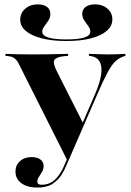

<svg xmlns="http://www.w3.org/2000/svg" viewBox="-20 -666 598 879"><path d="M288.7 69.4 69.4 -366.9Q62.1 -382.3 55.6 -390.3Q49.2 -398.4 40.7 -402.8Q32.3 -407.3 19.4 -408.9L4.8 -410.5V-419.4Q27.4 -418.5 56.9 -417.7Q86.3 -416.9 116.9 -416.9H121H126.6Q160.5 -416.9 191.9 -417.3Q223.4 -417.7 249.2 -418.5Q275 -419.4 291.9 -419.4V-410.5L275 -408.9Q238.7 -405.6 229.4 -391.9Q220.2 -378.2 241.1 -337.9L360.5 -101.6L354 -93.5L415.3 -235.5Q437.9 -287.9 443.1 -325.4Q448.4 -362.9 435.9 -384.3Q423.4 -405.6 393.5 -409.7L387.1 -410.5V-419.4Q418.5 -418.5 437.5 -417.7Q456.5 -416.9 478.2 -416.9Q498.4 -416.9 514.9 -417.7Q531.5 -418.5 554 -419.4V-410.5L540.3 -405.6Q521 -398.4 505.2 -382.3Q489.5 -366.1 471.4 -332.3Q453.2 -298.4 426.6 -237.1L293.5 69.4ZM150.8 192.7Q104.8 192.7 77.8 172.6Q50.8 152.4 50.8 119.4Q50.8 90.3 71.4 71.8Q91.9 53.2 125 53.2Q150 53.2 164.9 64.1Q179.8 75 179.8 93.5Q179.8 107.3 172.6 120.2Q165.3 133.1 158.1 144Q150.8 154.8 150.8 165.3Q150.8 179.8 170.2 179.8Q205.6 179.8 229.8 158.1Q254 136.3 270.2 100L294.4 44.4L303.2 46L283.9 91.1Q275.8 112.1 260.9 135.5Q246 158.9 220.2 175.8Q194.4 192.7 150.8 192.7ZM283.1 -478.2Q219.4 -478.2 171.8 -490.3Q124.2 -502.4 98.4 -524.2Q72.6 -546 72.6 -575.8Q72.6 -606.5 95.6 -626.2Q118.5 -646 153.2 -646Q179 -646 194.8 -634.7Q210.5 -623.4 210.5 -602.4Q210.5 -585.5 201.2 -571.4Q191.9 -557.3 182.7 -545.2Q173.4 -533.1 173.4 -521Q173.4 -503.2 200.8 -494.4Q228.2 -485.5 284.7 -485.5Q339.5 -485.5 366.5 -494.4Q393.5 -503.2 393.5 -521Q393.5 -533.1 384.7 -545.6Q375.8 -558.1 366.1 -572.2Q356.5 -586.3 356.5 -602.4Q356.5 -623.4 372.6 -634.7Q388.7 -646 414.5 -646Q449.2 -646 471.8 -626.6Q494.4 -607.3 494.4 -577.4Q494.4 -546.8 468.5 -524.6Q442.7 -502.4 396 -490.3Q349.2 -478.2 283.1 -478.2Z"/></svg>

Font: Playfair 144pt SemiExpanded Black
Style: Regular
Weight: 900
Width: 6
Designer: Claus Eggers Sørensen
Foundry: Claus Eggers Sørensen
Version: Version 2.203